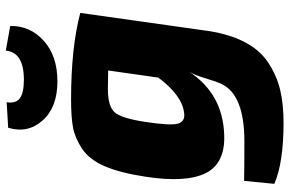

<svg xmlns="http://www.w3.org/2000/svg" viewBox="-184 -586 976 647"><g transform="rotate(-90 303.5 -263.0)"><path d="M456 -731 539 -716Q540 -649 489 -603Q438 -557 352 -557Q265 -557 220.5 -607Q176 -657 196 -723L282 -728Q277 -697 295.5 -683.5Q314 -670 358 -670Q450 -670 456 -731ZM583 -480 525 -69Q515 13 487.5 68.5Q460 124 416 153Q372 182 324 193.5Q276 205 212 205Q79 205 7 174L17 72Q49 73 150 73Q306 73 343 -3Q351 -19 362 -56Q373 -93 384 -112Q310 0 173 5Q76 9 43 -57.5Q10 -124 31 -260Q44 -346 66.5 -398Q89 -450 125.5 -474Q162 -498 197 -504.5Q232 -511 292 -511Q466 -511 583 -480ZM389 -386 327 -387Q268 -387 248 -364Q228 -341 216 -263Q203 -178 209.5 -152Q216 -126 246 -130Q305 -137 365 -217Z"/></g></svg>

Font: Exo 2.0 Extra Bold
Style: Italic
Weight: 800
Italic angle: -8°
Designer: Natanael Gama
Version: Version 1.001;PS 001.001;hotconv 1.0.70;makeotf.lib2.5.58329